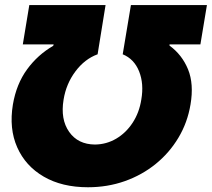

<svg xmlns="http://www.w3.org/2000/svg" viewBox="-20 -748 857 777"><path d="M32.2 -325.2Q46.4 -408.2 89.6 -467.3Q132.8 -526.4 195.3 -562.5L197.3 -568.4H72.3L98.6 -727.5H407.2L375 -528.3Q322.8 -509.3 285.2 -459Q247.6 -408.7 237.3 -344.7Q224.1 -265.1 259.8 -214.4Q295.4 -163.6 364.3 -163.1Q410.6 -163.6 450.2 -186.8Q489.7 -210 516.6 -251Q543.5 -292 551.8 -344.7Q563 -408.7 543 -459Q522.9 -509.3 476.6 -528.3L509.8 -727.5H817.4L791 -568.4H666V-563.5Q716.8 -526.4 741 -467.3Q765.1 -408.2 751 -325.2Q738.8 -252 702.1 -190.7Q665.5 -129.4 610.1 -84.5Q554.7 -39.6 484.9 -14.9Q415 9.8 335.9 9.8Q231 9.8 157 -33.2Q83 -76.2 49.6 -151.9Q16.1 -227.5 32.2 -325.2Z"/></svg>

Font: Inter Tight Black
Style: Italic
Weight: 900
Italic angle: -9.39999°
Designer: Rasmus Andersson
Foundry: rsms
Version: Version 3.004; ttfautohint (v1.8.4.7-5d5b)